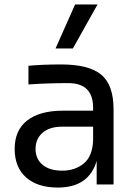

<svg xmlns="http://www.w3.org/2000/svg" viewBox="-20 -830 615 864"><path d="M308 -612H230L318 -810H419ZM240 14Q149 14 97.5 -31.5Q46 -77 46 -160Q46 -244 102.5 -288Q159 -332 264 -332H399V-345Q399 -456 287 -456Q196 -456 108 -450V-534Q172 -540 255 -540Q380 -540 435.5 -494Q491 -448 491 -338V0H415V-106Q380 14 240 14ZM399 -198V-260H260Q203 -260 171.5 -232.5Q140 -205 140 -160Q140 -115 171.5 -88.5Q203 -62 260 -62Q317 -62 356.5 -94Q396 -126 399 -198Z"/></svg>

Font: Sora
Style: Regular
Weight: 400
Designer: Jonathan Barnbrook, Julián Moncada
Foundry: Barnbrook Fonts
Version: Version 2.000